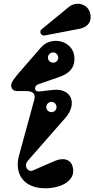

<svg xmlns="http://www.w3.org/2000/svg" viewBox="-20 -994 506 1029"><path d="M40 -538C40 -520 48 -506 73 -506H116C148 -506 166 -498 166 -475C166 -470 165 -464 163 -457L82 -161C55 -61 108 15 222 15C299 15 379 -19 372 -86C366 -144 317 -150 275 -132L155 -80C136 -72 119 -89 119 -109C119 -119 124 -127 140 -145L331 -363C397 -439 363 -524 262 -512L194 -504C185 -503 168 -503 168 -520C168 -530 174 -539 187 -543L297 -581C345 -598 379 -624 379 -680C379 -740 330 -775 279 -775C250 -775 221 -764 200 -740L87 -610C62 -581 40 -554 40 -538ZM265 -658C249 -658 237 -670 237 -685C237 -700 249 -713 265 -713C280 -713 292 -700 292 -685C292 -670 280 -658 265 -658ZM256 -393C240 -393 228 -405 228 -420C228 -435 240 -448 256 -448C271 -448 283 -435 283 -420C283 -405 271 -393 256 -393ZM220 -804 403 -839C460 -850 474 -888 462 -927C448 -974 388 -989 348 -956L202 -836C189 -825 199 -800 220 -804Z"/></svg>

Font: Pilowlava Atome
Style: Regular
Weight: 500
Designer: Anton Moglia, Jérémy Landes, Maksym Kobuzan (Cyrillic), Velvetyne Type Foundry
Foundry: Anton Moglia, Jérémy Landes, Velvetyne Type Foundry
Version: Version 1.002;Glyphs 3.3 (3303)